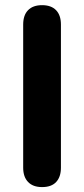

<svg xmlns="http://www.w3.org/2000/svg" viewBox="-20 -734 334 762"><path d="M147 8.5Q110.8 8.5 91.4 -11.8Q72 -32 72 -68.5V-636.5Q72 -673.8 91.4 -693.6Q110.8 -713.5 147 -713.5Q183.2 -713.5 202.5 -693.6Q221.8 -673.8 221.8 -636.5V-68.5Q221.8 -32 203 -11.8Q184.2 8.5 147 8.5Z"/></svg>

Font: Nunito ExtraLight
Style: Regular
Weight: 200
Designer: Vernon Adams
Foundry: Vernon Adams
Version: Version 3.602;April 4, 2023;FontCreator 14.0.0.2856 64-bit